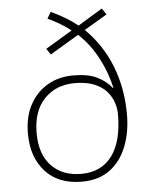

<svg xmlns="http://www.w3.org/2000/svg" viewBox="-54 -855 672 859"><g transform="rotate(-5 282.0 -425.5)"><path d="M206 -810Q277 -777 325 -738L435 -805L454 -777L351 -716Q428 -640 467 -540Q506 -440 506 -324Q506 -243 480.5 -179Q455 -115 405 -78Q355 -41 279 -41Q174 -41 115.5 -105.5Q57 -170 57 -276Q57 -351 86 -405Q115 -459 165.5 -488.5Q216 -518 281 -518Q348 -518 388.5 -498Q429 -478 453 -447H456Q441 -516 406 -582.5Q371 -649 319 -697L190 -620L172 -647L292 -719Q271 -736 244 -752Q217 -768 189 -781ZM284 -483Q201 -483 148.5 -428.5Q96 -374 96 -275Q96 -180 145.5 -128Q195 -76 280 -76Q369 -76 417.5 -140.5Q466 -205 466 -329Q466 -353 457.5 -379.5Q449 -406 429 -429.5Q409 -453 373.5 -468Q338 -483 284 -483Z"/></g></svg>

Font: Noto Sans Tamil UI ExtraLight
Style: Regular
Weight: 200
Designer: Jelle Bosma - Monotype Design Team
Foundry: Monotype Imaging Inc.
Version: Version 2.004; ttfautohint (v1.8.4.7-5d5b)